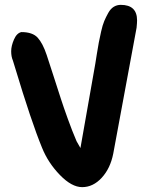

<svg xmlns="http://www.w3.org/2000/svg" viewBox="-20 -669 619 790"><path d="M311 -60 372 -406Q374 -418 378.5 -447Q383 -476 386.5 -494Q390 -512 396 -539Q402 -566 409 -582.5Q416 -599 425.5 -616Q435 -633 448 -641Q461 -649 477 -649Q544 -649 544 -585Q544 -575 542 -555Q452 -69 446 -37Q434 24 398.5 62.5Q363 101 318 101Q275 101 226.5 51Q178 1 153 -61Q109 -168 41 -394L33 -420Q26 -436 26 -458Q26 -480 37.5 -506.5Q49 -533 68 -537Q114 -537 135 -514Q156 -491 172 -443Q180 -419 200 -357Q220 -295 230.5 -262.5Q241 -230 259 -180Q277 -130 295 -88Z"/></svg>

Font: Because We Learn
Style: Regular
Weight: 400
Designer: Liz Wetzel, Aaron Williamson, Russ McMullin
Foundry: Red Hat
Version: Version 1.000